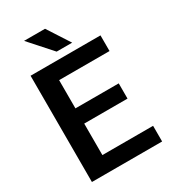

<svg xmlns="http://www.w3.org/2000/svg" viewBox="-219 -1020 993 1125"><g transform="rotate(-30 277.5 -457.5)"><path d="M131 -915H273L370 -765H265ZM62 -719H535V-613H194V-422H487V-319H194V-106H537V0H62Z"/></g></svg>

Font: Freesentation 7 Bold
Style: Regular
Weight: 700
Designer: glyphs from Roboto by Christian Robertson / Hangul glyphs from Noto Sans CJK(Source Han Sans) by Jang Soo-young and Kang
Foundry: PT&
Version: Version 2.001